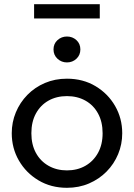

<svg xmlns="http://www.w3.org/2000/svg" viewBox="-20 -880 638 915"><path d="M299 15Q223 15 163.5 -20.5Q104 -56 70 -115Q36 -174 36 -245Q36 -297.5 55.5 -344.5Q75 -391.5 110.5 -427.8Q146 -464 194 -484.5Q242 -505 299 -505Q375.5 -505 435 -469.5Q494.5 -434 528.5 -375Q562.5 -316 562.5 -245Q562.5 -192.5 543 -145.5Q523.5 -98.5 488 -62.5Q452.5 -26.5 404.5 -5.8Q356.5 15 299 15ZM299 -68Q348.5 -68 386.8 -89.8Q425 -111.5 447 -151.2Q469 -191 469 -245Q469 -299.5 447.2 -339.2Q425.5 -379 387 -400.5Q348.5 -422 299 -422Q249.5 -422 211.2 -400.5Q173 -379 151.2 -339.2Q129.5 -299.5 129.5 -245Q129.5 -191 151.2 -151.2Q173 -111.5 211.5 -89.8Q250 -68 299 -68ZM299 -582.5Q273 -582.5 254 -600Q235 -617.5 235 -644.5Q235 -671.5 254 -688.8Q273 -706 299 -706Q325.5 -706 344.2 -688.8Q363 -671.5 363 -644.5Q363 -617.5 344.2 -600Q325.5 -582.5 299 -582.5ZM142.5 -792V-860H455.5V-792Z"/></svg>

Font: Geologica Roman Light
Style: Regular
Weight: 300
Designer: Sindre Bremnes, Frode Helland
Foundry: Monokrom Skriftforlag AS
Version: Version 1.010;gftools[0.9.28]